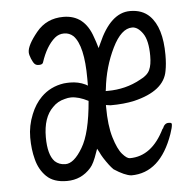

<svg xmlns="http://www.w3.org/2000/svg" viewBox="-42 -524 584 579"><g transform="rotate(-5 250.0 -234.0)"><path d="M138 13Q98 13 76.5 -8Q55 -29 47 -61Q39 -91 39 -127Q39 -163 53 -197Q65 -227 85 -247Q113 -275 154 -281Q164 -282 173 -282Q198 -282 219 -272L226 -268Q226 -282 226 -289Q226 -389 196 -420Q184 -431 168 -431Q152 -431 140 -421Q113 -398 97 -349Q95 -343 84 -343Q76 -343 71.5 -347.5Q67 -352 62 -364Q57 -376 57 -384Q57 -405 88 -443Q119 -481 170 -481Q234 -481 257 -412Q262 -399 268 -378L274 -391Q313 -481 372 -481Q409 -481 431 -459Q467 -423 467 -340Q467 -312 463 -292Q453 -232 361 -210Q330 -203 289 -203L275 -205V-199Q275 -143 286 -106.5Q297 -70 310.5 -54.5Q324 -39 333 -39Q400 -39 439 -119H440Q446 -135 458 -135Q465 -135 466.5 -133.5Q468 -132 468 -130Q468 -121 461 -101Q421 13 333 13Q313 11 281 -10Q274 -17 268 -25Q250 -49 243 -65L237 -76L233 -65Q222 -32 211 -20Q182 13 138 13ZM138 -38Q164 -38 190 -82Q216 -125 224 -222Q195 -237 172 -237Q163 -237 153 -234Q131 -229 116 -213Q86 -184 86 -124Q86 -71 106 -50Q119 -38 138 -38ZM278 -247H284Q339 -247 384 -272Q407 -283 414 -299Q421 -314 421 -341Q421 -388 406 -409.5Q391 -431 374 -431Q341 -431 314 -376Q286 -319 279 -253Z"/></g></svg>

Font: LXGW WenKai Mono TC Light
Style: Regular
Weight: 300
Designer: LXGW / Fontworks Inc.
Foundry: LXGW / Fontworks Inc.
Version: Version 1.330